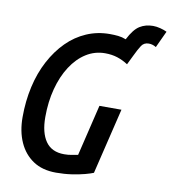

<svg xmlns="http://www.w3.org/2000/svg" viewBox="-88 -862 852 953"><g transform="rotate(10 338.5 -385.5)"><path d="M258 15Q189 15 142.5 -16Q96 -47 71.5 -101.5Q47 -156 47 -228Q47 -309 63.5 -382Q80 -455 112 -515Q144 -575 187.5 -618.5Q231 -662 285.5 -685.5Q340 -709 402 -709Q424 -709 444 -707Q464 -705 484 -697Q511 -750 540 -768Q569 -786 607 -786Q624 -786 643.5 -781Q663 -776 677 -769L638 -685Q628 -691 619 -693.5Q610 -696 601 -696Q577 -696 564.5 -677.5Q552 -659 534 -621L512 -576Q486 -593 458 -602Q430 -611 396 -611Q344 -611 300.5 -583.5Q257 -556 225 -506.5Q193 -457 175.5 -391Q158 -325 158 -248Q158 -169 188.5 -125.5Q219 -82 282 -82Q303 -82 320.5 -85.5Q338 -89 351 -91L413 -349H524L444 -17Q430 -11 402 -3.5Q374 4 337 9.5Q300 15 258 15Z"/></g></svg>

Font: Ubuntu Sans Mono Medium
Style: Italic
Weight: 500
Italic angle: -13.5°
Monospace: yes
Designer: Dalton Maag Ltd
Foundry: Dalton Maag Ltd
Version: Version 1.006